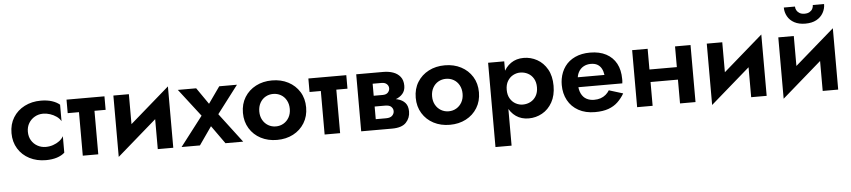

<svg xmlns="http://www.w3.org/2000/svg" viewBox="-49 -1009 6843 1543"><g transform="rotate(-5 3373.0 -237.5)"><path d="M162 -230Q162 -269 180 -299Q198 -329 228.5 -346.5Q259 -364 296 -364Q324 -364 352 -355Q380 -346 403.5 -329.5Q427 -313 439 -291V-424Q415 -445 376.5 -457.5Q338 -470 287 -470Q214 -470 155.5 -440Q97 -410 63.5 -356Q30 -302 30 -230Q30 -159 63.5 -104.5Q97 -50 155.5 -20Q214 10 287 10Q338 10 376.5 -2.5Q415 -15 439 -37V-170Q427 -148 404.5 -131.5Q382 -115 354 -105.5Q326 -96 296 -96Q259 -96 228.5 -113Q198 -130 180 -160Q162 -190 162 -230Z M494 -460V-351H800V-460ZM585 -440V0H710V-440Z M1310 -346 1315 -495 877 -114 872 35ZM997 -460H872V35L997 -96ZM1315 -495 1190 -364V0H1315Z M1726 -460 1632 -327 1540 -460H1392L1564 -237L1382 0H1530L1632 -146L1736 0H1879L1699 -237L1869 -460Z M1897 -230Q1897 -159 1930.5 -104.5Q1964 -50 2021.5 -20Q2079 10 2152 10Q2225 10 2282.5 -20Q2340 -50 2373.5 -104.5Q2407 -159 2407 -230Q2407 -302 2373.5 -356Q2340 -410 2282.5 -440Q2225 -470 2152 -470Q2079 -470 2021.5 -440Q1964 -410 1930.5 -356Q1897 -302 1897 -230ZM2029 -230Q2029 -269 2045.5 -299Q2062 -329 2090 -345Q2118 -361 2152 -361Q2186 -361 2214 -345Q2242 -329 2258.5 -299Q2275 -269 2275 -230Q2275 -191 2258.5 -161.5Q2242 -132 2214 -115.5Q2186 -99 2152 -99Q2118 -99 2090 -115.5Q2062 -132 2045.5 -161.5Q2029 -191 2029 -230Z M2445 -460V-351H2751V-460ZM2536 -440V0H2661V-440Z M2906 -240V-189H3039Q3057 -189 3069.5 -185.5Q3082 -182 3089.5 -174.5Q3097 -167 3101 -158.5Q3105 -150 3105 -139Q3105 -119 3089.5 -103Q3074 -87 3039 -87H2906V0H3080Q3159 0 3193.5 -36.5Q3228 -73 3228 -125Q3228 -170 3206 -195Q3184 -220 3146 -230Q3108 -240 3060 -240ZM2906 -220H3050Q3093 -220 3128.5 -232.5Q3164 -245 3186 -270.5Q3208 -296 3208 -335Q3208 -380 3186 -407.5Q3164 -435 3128.5 -447.5Q3093 -460 3050 -460H2906V-373H3029Q3055 -373 3070 -359Q3085 -345 3085 -325Q3085 -315 3081 -306Q3077 -297 3070 -290Q3063 -283 3052.5 -279.5Q3042 -276 3029 -276H2906ZM2831 -460V0H2956V-460Z M3291 -230Q3291 -159 3324.5 -104.5Q3358 -50 3415.5 -20Q3473 10 3546 10Q3619 10 3676.5 -20Q3734 -50 3767.5 -104.5Q3801 -159 3801 -230Q3801 -302 3767.5 -356Q3734 -410 3676.5 -440Q3619 -470 3546 -470Q3473 -470 3415.5 -440Q3358 -410 3324.5 -356Q3291 -302 3291 -230ZM3423 -230Q3423 -269 3439.5 -299Q3456 -329 3484 -345Q3512 -361 3546 -361Q3580 -361 3608 -345Q3636 -329 3652.5 -299Q3669 -269 3669 -230Q3669 -191 3652.5 -161.5Q3636 -132 3608 -115.5Q3580 -99 3546 -99Q3512 -99 3484 -115.5Q3456 -132 3439.5 -161.5Q3423 -191 3423 -230Z M4025 220V-460H3895V220ZM4403 -230Q4403 -309 4372 -363.5Q4341 -418 4290.5 -446Q4240 -474 4182 -474Q4123 -474 4079.5 -444Q4036 -414 4012.5 -359.5Q3989 -305 3989 -230Q3989 -156 4012.5 -101Q4036 -46 4079.5 -16Q4123 14 4182 14Q4240 14 4290.5 -14Q4341 -42 4372 -97Q4403 -152 4403 -230ZM4269 -230Q4269 -189 4252 -160Q4235 -131 4206.5 -116Q4178 -101 4144 -101Q4115 -101 4087.5 -115.5Q4060 -130 4042.5 -159Q4025 -188 4025 -230Q4025 -272 4042.5 -301Q4060 -330 4087.5 -344.5Q4115 -359 4144 -359Q4178 -359 4206.5 -344Q4235 -329 4252 -300Q4269 -271 4269 -230Z M4543 -201H4955Q4957 -212 4957 -221Q4957 -230 4957 -236Q4957 -309 4929 -361Q4901 -413 4847.5 -441.5Q4794 -470 4718 -470Q4649 -470 4597 -446Q4545 -422 4514 -379Q4483 -336 4473 -279Q4471 -267 4470 -255Q4469 -243 4469 -230Q4469 -161 4498.5 -106.5Q4528 -52 4584 -21Q4640 10 4717 10Q4781 10 4825.5 -6Q4870 -22 4901 -51.5Q4932 -81 4955 -120L4842 -155Q4830 -135 4812 -120Q4794 -105 4771 -97Q4748 -89 4718 -89Q4684 -89 4657 -103.5Q4630 -118 4614.5 -149.5Q4599 -181 4599 -230L4601 -256Q4601 -294 4616 -322Q4631 -350 4657 -364.5Q4683 -379 4716 -379Q4748 -379 4769 -367Q4790 -355 4802 -333Q4814 -311 4818 -281H4543Z M5104 -192H5466V-293H5104ZM5403 -460V0H5528V-460ZM5057 -460V0H5182V-460Z M6097 -346 6102 -495 5664 -114 5659 35ZM5784 -460H5659V35L5784 -96ZM6102 -495 5977 -364V0H6102Z M6674 -346 6679 -495 6241 -114 6236 35ZM6361 -460H6236V35L6361 -96ZM6679 -495 6554 -364V0H6679ZM6301 -695Q6301 -657 6319.5 -623.5Q6338 -590 6374.5 -570.5Q6411 -551 6463 -551Q6516 -551 6552 -570.5Q6588 -590 6607 -623.5Q6626 -657 6626 -695H6535Q6535 -679 6527.5 -664.5Q6520 -650 6504 -640.5Q6488 -631 6463 -631Q6439 -631 6423 -640.5Q6407 -650 6399 -664.5Q6391 -679 6391 -695Z"/></g></svg>

Font: Jost SemiBold
Style: Regular
Weight: 600
Version: Version 3.710